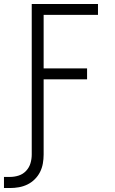

<svg xmlns="http://www.w3.org/2000/svg" viewBox="-60 -755 580 968"><path d="M-10 193H-40V137H-10Q13 137 34.5 130Q56 123 71.5 106.5Q87 90 93.5 68.5Q100 47 100 24V-735H434V-680H160V-410H379V-355H160V24Q160 47 156 69.5Q152 92 142 112Q132 132 115.5 148.5Q99 165 78.5 175Q58 185 35.5 189Q13 193 -10 193Z"/></svg>

Font: Iosevka SS04 Light
Style: Regular
Weight: 300
Monospace: yes
Designer: Belleve Invis
Foundry: Belleve Invis
Version: Version 19.0.0; ttfautohint (v1.8.4)